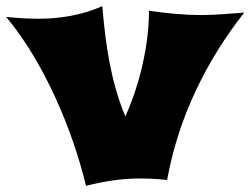

<svg xmlns="http://www.w3.org/2000/svg" viewBox="-35 -595 815 625"><path d="M760 -554C707 -550 662 -546 619 -546C569 -546 512 -551 450 -560C450 -449 420 -320 373 -216C327 -326 309 -444 298 -575C231 -545 158 -534 90 -534C58 -534 22 -536 -15 -540C111 -389 202 -169 245 10C307 -6 366 -14 419 -14C446 -14 475 -13 509 -9C545 -210 635 -395 760 -554Z"/></svg>

Font: Shojumaru
Style: Regular
Weight: 400
Designer: Astigmatic (AOETI)
Foundry: Astigmatic (AOETI)
Version: Version 1.000